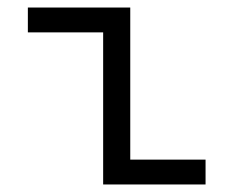

<svg xmlns="http://www.w3.org/2000/svg" viewBox="-20 -490 620 510"><path d="M254 0V-404H54V-470H326V-66H526V0Z"/></svg>

Font: Sometype Mono
Style: Regular
Weight: 400
Monospace: yes
Designer: Ryoichi Tsunekawa
Foundry: Dharma Type
Version: Version 1.000; ttfautohint (v1.8.3)